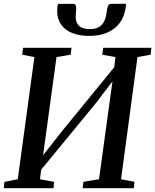

<svg xmlns="http://www.w3.org/2000/svg" viewBox="-21 -996 821 1016"><path d="M-1 0 2.5 -33.5 73 -47.5 161 -694 96.5 -706.5 101 -743H357.5L353 -706.5L278 -694L201 -130.5L180 -140L303.5 -297.5L614 -677.5L578 -595L590 -694L520 -706.5L525 -743H780L776 -706.5L706.5 -694L619.5 -47.5L690.5 -34L687 0H416.5L420.5 -34L503 -47.5L579.5 -605L602 -602L487 -451L165.5 -60L201.5 -134L190.5 -47.5L265.5 -33.5L262 0ZM366 -975.5Q376.5 -975.5 379.5 -968.2Q382.5 -961 382 -950Q382 -940.5 380.8 -929Q379.5 -917.5 379.5 -909Q379 -876.5 397.2 -859.2Q415.5 -842 454 -842Q486 -842 504.8 -854.2Q523.5 -866.5 532.5 -888.2Q541.5 -910 544.5 -939Q546 -955 551 -965.5Q556 -976 567.5 -976H645.5Q645.5 -972 645.5 -967.2Q645.5 -962.5 644 -955.5Q637 -907 611.8 -873.8Q586.5 -840.5 545.8 -823.2Q505 -806 451.5 -806Q400 -806 361.5 -821.2Q323 -836.5 302 -866.5Q281 -896.5 281.5 -940.5Q282 -950 282.8 -958.5Q283.5 -967 286.5 -975.5Z"/></svg>

Font: Merriweather 60pt Medium
Style: Italic
Weight: 500
Italic angle: -7.8°
Version: Version 2.101